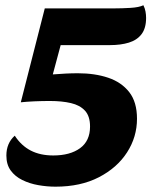

<svg xmlns="http://www.w3.org/2000/svg" viewBox="-20 -692 599 732"><path d="M191.7 19.7Q159 19.7 125.8 13.8Q92.7 8 65 -5.7Q37.3 -19.3 20.8 -42Q4.3 -64.7 4.3 -99Q4.3 -146.3 36.3 -174.7Q61 -136.7 97.2 -118Q133.3 -99.3 183 -99.3Q247 -99.3 285.2 -127Q323.3 -154.7 323.3 -209.7Q323.3 -249 304 -270Q284.7 -291 250.3 -299Q216 -307 170.3 -307Q141.3 -307 111 -305.7Q80.7 -304.3 59.3 -302L150.7 -660H414.3Q445.7 -660 478 -662Q510.3 -664 526.7 -672Q532.7 -660 534.8 -647.8Q537 -635.7 537 -623.7Q537 -584.7 519.7 -561.8Q502.3 -539 471.3 -529.5Q440.3 -520 399.3 -520H211.3L181.3 -408.3Q206.3 -410.3 230.3 -411.5Q254.3 -412.7 277 -412.7Q341.7 -412.7 392.3 -395.7Q443 -378.7 472.7 -340.8Q502.3 -303 502.3 -239.3Q502.3 -170 464.5 -111.2Q426.7 -52.3 357 -16.3Q287.3 19.7 191.7 19.7Z"/></svg>

Font: Sansita Swashed Light
Style: Regular
Weight: 300
Designer: Pablo Cosgaya
Foundry: Omnibus-Type
Version: Version 1.003